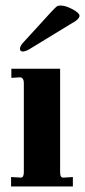

<svg xmlns="http://www.w3.org/2000/svg" viewBox="-20 -673 307 693"><path d="M20 0V-34L55 -32Q66 -32 66 -51V-374Q66 -391 54 -394L21 -392V-425H197V-51Q197 -41 200 -36Q203 -31 210 -32L243 -34V0ZM63 -487Q52 -487 52 -497Q52 -508 68 -524L163 -628Q178 -644 184 -649Q188 -653 199 -653Q217 -653 242 -639.5Q267 -626 267 -616Q267 -608 254 -598L87 -496Q74 -488 63 -487Z"/></svg>

Font: UnnaBold
Style: Bold
Weight: 700
Designer: Jorge de Buen Unna
Foundry: Omnibus-Type
Version: Version 2.008;hotconv 1.0.109;makeotfexe 2.5.65596